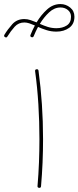

<svg xmlns="http://www.w3.org/2000/svg" viewBox="-42 -904 381 932"><path d="M251.5 -884.3Q277.8 -884.3 298.6 -867.4Q319.3 -850.6 319.3 -822.8Q319.3 -787.1 293.7 -768.8Q268.1 -750.5 231.9 -750.5Q206.5 -750.5 184.3 -757.6Q162.1 -764.6 142.6 -773.4Q131.3 -752 121.6 -728.5Q118.7 -721.2 110.8 -723.6Q103 -726.6 106 -734.4Q115.7 -758.8 127.4 -780.3Q112.8 -786.6 100.1 -790.8Q87.4 -794.9 76.2 -794.9Q47.9 -794.9 29.1 -774.2Q10.3 -753.4 -6.3 -726.6Q-10.3 -719.7 -17.1 -723.6Q-24.9 -727.5 -20.5 -735.4Q-4.9 -761.2 17.6 -786.4Q40 -811.5 76.2 -811.5Q90.8 -811.5 105.7 -806.6Q120.6 -801.8 135.7 -795.4Q157.2 -831.5 186.3 -857.9Q215.3 -884.3 251.5 -884.3ZM251.5 -867.7Q221.7 -867.7 196.3 -844Q170.9 -820.3 151.4 -788.1Q169.9 -779.8 189.9 -773.4Q210 -767.1 231.9 -767.1Q261.2 -767.1 282 -780.3Q302.7 -793.5 302.7 -822.8Q302.7 -842.8 287.8 -855.2Q272.9 -867.7 251.5 -867.7ZM128.4 -558.6Q127.4 -566.9 135.7 -567.9Q144 -568.8 145 -560.5Q155.8 -481 161.4 -397.7Q167 -314.5 167 -228.5Q167 -171.9 164.6 -114.7Q162.1 -57.6 157.2 0Q156.2 8.8 147.9 7.8Q139.2 6.8 140.1 -1Q145 -58.6 147.2 -115.5Q149.4 -172.4 149.4 -228.5Q149.4 -314 144.3 -397Q139.2 -480 128.4 -558.6Z"/></svg>

Font: Mikhak-FD Thin
Style: Regular
Weight: 100
Designer: Amin Abedi
Version: Version 3.2